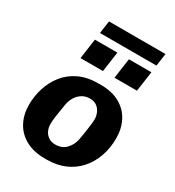

<svg xmlns="http://www.w3.org/2000/svg" viewBox="-205 -981 1010 1110"><g transform="rotate(30 300.0 -426.0)"><path d="M269 10Q191 10 138.5 -19.5Q86 -49 59.5 -99.5Q33 -150 33 -214Q33 -271 50 -325.5Q67 -380 102 -424.5Q137 -469 191.5 -495Q246 -521 320 -521H334Q411 -521 462.5 -492Q514 -463 540.5 -412.5Q567 -362 567 -297Q567 -231 547 -175Q527 -119 490 -77.5Q453 -36 400 -13Q347 10 281 10ZM278 -90Q323 -90 350 -118Q377 -146 385 -187Q390 -212 394 -240Q398 -268 401 -292Q404 -316 404 -329Q404 -353 394.5 -374Q385 -395 367 -408Q349 -421 322 -421Q292 -421 269.5 -407Q247 -393 233 -370Q219 -347 214 -318Q206 -272 201 -236Q196 -200 196 -180Q196 -155 206 -134.5Q216 -114 234.5 -102Q253 -90 278 -90ZM181 -778 193 -862H570L558 -778ZM533 -596H383L402 -730H552ZM306 -596H156L175 -730H325Z"/></g></svg>

Font: Chivo Mono Medium
Style: Bold Italic
Weight: 700
Italic angle: -8.05°
Monospace: yes
Version: Version 1.008